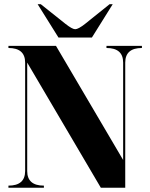

<svg xmlns="http://www.w3.org/2000/svg" viewBox="-20 -879 704 899"><path d="M332 -742.2Q346.7 -742.2 378.9 -767.6L493.2 -859.4H507.8L410.2 -703.1H253.9L156.2 -859.4H170.9L286.1 -767.6Q318.4 -742.2 332 -742.2ZM566.4 -113.3Q566.4 -113.3 566.4 0H452.1L107.4 -585.9V-78.1Q107.4 -9.8 185.5 -9.8V0H19.5V-9.8Q97.7 -9.8 97.7 -78.1V-585.9Q97.7 -654.3 19.5 -654.3V-664.1H242.2L556.6 -129.9V-585.9Q556.6 -654.3 478.5 -654.3V-664.1H644.5V-654.3Q566.4 -654.3 566.4 -585.9Z"/></svg>

Font: spinwerad
Style: Bold
Weight: 700
Width: 7
Version: Version 0.3